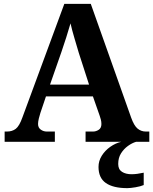

<svg xmlns="http://www.w3.org/2000/svg" viewBox="-20 -734 793 994"><path d="M4 0V-53H16Q43 -53 61.5 -67Q80 -81 96 -126L313 -714H450L659 -125Q674 -83 692.5 -68Q711 -53 735 -53H753V0H423V-53H462Q477 -53 491 -62Q505 -71 505 -92Q505 -104 502 -115.5Q499 -127 496 -135L461 -235H218L189 -149Q185 -137 181 -120.5Q177 -104 177 -92Q177 -73 191 -63Q205 -53 222 -53H264V0ZM239 -296H441L388 -460Q378 -494 365.5 -536Q353 -578 345 -613Q336 -581 323 -540.5Q310 -500 298 -465ZM639 240Q566 240 528 213.5Q490 187 490 130Q490 99 507 72Q524 45 551 26Q578 7 608 0H685Q664 6 642.5 21.5Q621 37 606.5 60Q592 83 592 115Q592 143 611.5 155.5Q631 168 661 168Q675 168 690.5 166Q706 164 724 160V224Q708 231 681.5 235.5Q655 240 639 240Z"/></svg>

Font: Noto Serif Yezidi
Style: Bold
Weight: 700
Designer: Dalton Maag Ltd
Foundry: Dalton Maag Ltd
Version: Version 1.001; ttfautohint (v1.8.4.7-5d5b)